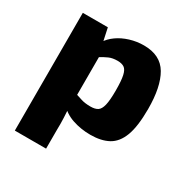

<svg xmlns="http://www.w3.org/2000/svg" viewBox="-160 -643 933 963"><g transform="rotate(30 307.0 -162.0)"><path d="M402 -509Q498 -509 538.5 -440Q579 -371 579 -243Q579 -142 558 -86.5Q537 -31 495.5 -8.5Q454 14 392 14Q337 14 288 -2.5Q239 -19 206 -57L218 -132Q244 -124 266.5 -116.5Q289 -109 322 -109Q348 -109 363 -118.5Q378 -128 385 -156.5Q392 -185 392 -242Q392 -299 385.5 -328Q379 -357 364.5 -366.5Q350 -376 326 -376Q297 -376 276.5 -367Q256 -358 232 -343L208 -417Q224 -443 253.5 -464Q283 -485 322 -497Q361 -509 402 -509ZM199 -497 217 -413 235 -398V-71L230 -59Q233 -28 234.5 7.5Q236 43 235 76V185H54V-497Z"/></g></svg>

Font: Exo 2 ExtraBold
Style: Regular
Weight: 800
Designer: Natanael Gama
Foundry: Natanael Gama
Version: Version 2.010